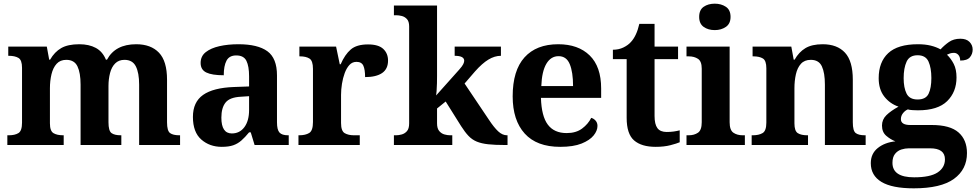

<svg xmlns="http://www.w3.org/2000/svg" viewBox="-20 -790 5322 1046"><path d="M20 0V-53H28Q61 -53 80.5 -65Q100 -77 100 -122V-421Q100 -463 80.5 -474.5Q61 -486 28 -486H25V-536H235L248 -465H253Q277 -507 313.5 -528Q350 -549 412 -549Q465 -549 502 -529Q539 -509 557 -465H563Q608 -549 722 -549Q802 -549 846 -503Q890 -457 890 -356V-124Q890 -77 906.5 -65Q923 -53 957 -53H961V0H738V-329Q738 -393 720 -428.5Q702 -464 658 -464Q627 -464 607.5 -444.5Q588 -425 579.5 -392Q571 -359 571 -321V-124Q571 -77 587.5 -65Q604 -53 638 -53H641V0H419V-329Q419 -393 402 -428.5Q385 -464 341 -464Q308 -464 288.5 -442.5Q269 -421 260.5 -385.5Q252 -350 252 -309V-118Q252 -76 271.5 -64.5Q291 -53 324 -53H327V0Z M1188 10Q1122 10 1076.5 -30Q1031 -70 1031 -153Q1031 -234 1086.5 -273Q1142 -312 1255 -316L1337 -319V-374Q1337 -429 1322.5 -458.5Q1308 -488 1267 -488Q1229 -488 1214 -459.5Q1199 -431 1199 -380Q1135 -380 1104 -395Q1073 -410 1073 -447Q1073 -484 1101 -506Q1129 -528 1175.5 -538.5Q1222 -549 1279 -549Q1384 -549 1436.5 -511Q1489 -473 1489 -379V-124Q1489 -83 1502.5 -68Q1516 -53 1549 -53H1553V0H1367L1346 -69H1337Q1315 -42 1295 -24.5Q1275 -7 1250.5 1.5Q1226 10 1188 10ZM1243 -63Q1286 -63 1311.5 -97.5Q1337 -132 1337 -191V-266L1292 -263Q1232 -260 1209 -231.5Q1186 -203 1186 -149Q1186 -63 1243 -63Z M1606 0V-53H1610Q1644 -53 1664.5 -65.5Q1685 -78 1685 -125V-415Q1685 -459 1666 -471Q1647 -483 1614 -483H1611V-536H1811L1831 -440H1836Q1859 -493 1891 -520.5Q1923 -548 1985 -548Q2042 -548 2068 -523.5Q2094 -499 2094 -460Q2094 -414 2061.5 -392Q2029 -370 1969 -370Q1969 -411 1959.5 -432Q1950 -453 1922 -453Q1899 -453 1883.5 -436Q1868 -419 1858 -392Q1848 -365 1843 -333.5Q1838 -302 1838 -273V-120Q1838 -76 1858 -64.5Q1878 -53 1908 -53H1940V0Z M2126 0V-53H2138Q2152 -53 2168.5 -57.5Q2185 -62 2197 -75.5Q2209 -89 2209 -118V-646Q2209 -673 2197 -686Q2185 -699 2168.5 -703Q2152 -707 2138 -707H2126V-760H2361V-377Q2361 -359 2360.5 -336Q2360 -313 2358.5 -294Q2357 -275 2356 -270L2482 -411Q2499 -430 2504 -441Q2509 -452 2509 -459Q2509 -486 2457 -486V-536H2709V-486Q2675 -486 2641 -465.5Q2607 -445 2568 -401L2511 -335L2644 -137Q2671 -96 2694 -74.5Q2717 -53 2742 -53H2745V0H2731Q2676 0 2639.5 -4Q2603 -8 2577.5 -18.5Q2552 -29 2532.5 -49.5Q2513 -70 2492 -103L2408 -237L2361 -199V-118Q2361 -90 2373 -76Q2385 -62 2401.5 -57.5Q2418 -53 2432 -53H2444V0Z M3032 10Q2904 10 2838.5 -62.5Q2773 -135 2773 -265Q2773 -406 2837.5 -477.5Q2902 -549 3021 -549Q3130 -549 3192.5 -488Q3255 -427 3255 -308V-257H2927Q2930 -157 2964.5 -111Q2999 -65 3067 -65Q3118 -65 3151 -89.5Q3184 -114 3201 -148Q3215 -144 3225 -132.5Q3235 -121 3235 -104Q3235 -78 3214 -52Q3193 -26 3148.5 -8Q3104 10 3032 10ZM3102 -321Q3102 -397 3084 -440.5Q3066 -484 3023 -484Q2981 -484 2956.5 -442.5Q2932 -401 2929 -321Z M3552 10Q3475 10 3434.5 -25Q3394 -60 3394 -148V-468H3319V-519Q3351 -519 3376.5 -531.5Q3402 -544 3417 -561Q3448 -594 3463 -660H3546V-536H3674V-468H3546V-158Q3546 -113 3561.5 -92Q3577 -71 3612 -71Q3632 -71 3650 -73.5Q3668 -76 3683 -80V-15Q3667 -8 3632.5 1Q3598 10 3552 10Z M3874 -626Q3838 -626 3813.5 -643.5Q3789 -661 3789 -698Q3789 -736 3813.5 -753Q3838 -770 3874 -770Q3909 -770 3934.5 -753Q3960 -736 3960 -698Q3960 -661 3934.5 -643.5Q3909 -626 3874 -626ZM3720 0V-53H3732Q3762 -53 3782.5 -67Q3803 -81 3803 -124V-416Q3803 -456 3782.5 -469.5Q3762 -483 3732 -483H3720V-536H3955V-124Q3955 -81 3975.5 -67Q3996 -53 4026 -53H4038V0Z M4075 0V-53H4081Q4114 -53 4134.5 -65Q4155 -77 4155 -122V-418Q4155 -460 4136 -471.5Q4117 -483 4084 -483H4080V-536H4291L4304 -465H4309Q4332 -506 4367.5 -527.5Q4403 -549 4462 -549Q4541 -549 4583.5 -503Q4626 -457 4626 -356V-124Q4626 -77 4642 -65Q4658 -53 4692 -53H4696V0H4474V-329Q4474 -393 4457.5 -428.5Q4441 -464 4397 -464Q4363 -464 4343.5 -442.5Q4324 -421 4316 -385.5Q4308 -350 4308 -309V-118Q4308 -76 4326.5 -64.5Q4345 -53 4378 -53H4382V0Z M4958 236Q4840 236 4782 201Q4724 166 4724 99Q4724 47 4762 16.5Q4800 -14 4858 -20Q4832 -30 4808.5 -50Q4785 -70 4785 -106Q4785 -139 4809 -162.5Q4833 -186 4875 -209Q4828 -225 4797.5 -264Q4767 -303 4767 -364Q4767 -452 4819 -500.5Q4871 -549 4981 -549Q5020 -549 5050.5 -541.5Q5081 -534 5104 -521Q5124 -543 5149.5 -561Q5175 -579 5212 -579Q5245 -579 5262 -561.5Q5279 -544 5279 -520Q5279 -496 5264 -478Q5249 -460 5211 -460Q5211 -480 5201 -491Q5191 -502 5177 -502Q5165 -502 5156 -499Q5147 -496 5139 -492Q5161 -471 5176 -441.5Q5191 -412 5191 -368Q5191 -289 5140 -239Q5089 -189 4981 -189Q4970 -189 4952 -190Q4934 -191 4926 -194Q4911 -188 4899.5 -173.5Q4888 -159 4888 -141Q4888 -109 4939 -109H5056Q5156 -109 5202 -68.5Q5248 -28 5248 44Q5248 133 5177 184.5Q5106 236 4958 236ZM4979 -248Q5024 -248 5039 -279.5Q5054 -311 5054 -365Q5054 -420 5038.5 -454.5Q5023 -489 4979 -489Q4935 -489 4919 -454Q4903 -419 4903 -364Q4903 -312 4919 -280Q4935 -248 4979 -248ZM4960 176Q5048 176 5088 149.5Q5128 123 5128 78Q5128 18 5047 18H4931Q4911 18 4890.5 24.5Q4870 31 4856 48.5Q4842 66 4842 97Q4842 176 4960 176Z"/></svg>

Font: Noto Serif
Style: Bold
Weight: 700
Designer: Monotype Design Team
Foundry: Monotype Imaging Inc.
Version: Version 2.014